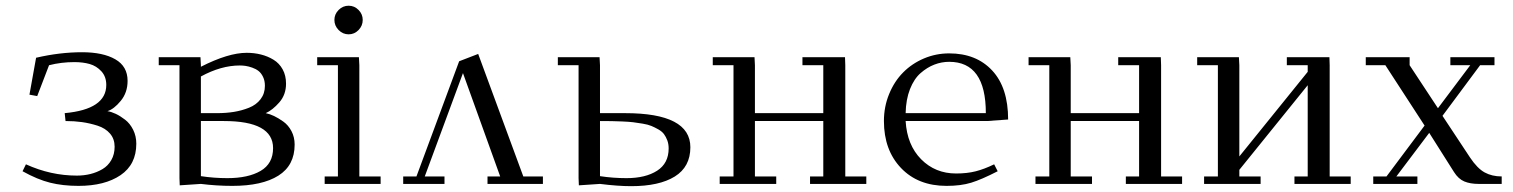

<svg xmlns="http://www.w3.org/2000/svg" viewBox="-20 -637 5241 665"><path d="M58.1 -43.9 69.8 -67.9Q155.8 -28.8 246.1 -28.8Q271 -28.8 293.5 -34.4Q315.9 -40 335 -51.3Q354 -62.5 365.5 -82.5Q377 -102.5 377 -128.9Q377 -155.8 361.1 -174.3Q345.2 -192.9 317.9 -201.7Q290.5 -210.4 263.9 -214.1Q237.3 -217.8 207 -217.8L204.1 -245.1Q348.1 -258.3 348.1 -342.8Q348.1 -371.6 331.1 -390.1Q314 -408.7 290.5 -415.3Q267.1 -421.9 237.8 -421.9Q191.9 -421.9 149.9 -411.1L108.9 -304.2L82 -309.1L105 -437Q187 -456.1 264.2 -456.1Q336.9 -456.1 379.4 -431.6Q421.9 -407.2 421.9 -356.9Q421.9 -316.4 398.2 -287.6Q374.5 -258.8 352.1 -252Q365.2 -250 380.9 -242.7Q396.5 -235.4 413.3 -222.4Q430.2 -209.5 441.2 -187.5Q452.1 -165.5 452.1 -139.2Q452.1 -67.4 397.5 -30.3Q342.8 6.8 252 6.8Q197.3 6.8 153.6 -4.2Q109.9 -15.1 58.1 -43.9Z M529.8 -411.1V-439H674.3L675.8 -411.1V-405.8Q770.5 -454.1 834.5 -454.1Q860.4 -454.1 883.8 -448.2Q907.2 -442.4 927.2 -430.2Q947.3 -418 959 -396.7Q970.7 -375.5 970.7 -347.2Q970.7 -309.1 947.5 -282.5Q924.3 -255.9 900.4 -245.1Q914.6 -242.2 929.4 -235.1Q944.3 -228 961.4 -215.8Q978.5 -203.6 989.5 -182.9Q1000.5 -162.1 1000.5 -136.2Q1000.5 -64 944.1 -28.6Q887.7 6.8 784.7 6.8Q730.5 6.8 675.8 0L602.5 4.9L601.6 -20V-411.1ZM675.8 -26.9Q720.7 -20 767.6 -20Q839.8 -20 882.8 -45.2Q925.8 -70.3 925.8 -124Q925.8 -217.8 755.4 -217.8H675.8ZM675.8 -245.1H732.4Q763.2 -245.1 790.3 -249.5Q817.4 -253.9 842.5 -263.9Q867.7 -273.9 882.6 -293.5Q897.5 -313 897.5 -339.8Q897.5 -357.4 891.1 -370.6Q884.8 -383.8 875.5 -391.1Q866.2 -398.4 853.5 -402.8Q840.8 -407.2 830.8 -408.7Q820.8 -410.2 810.5 -410.2Q745.6 -410.2 675.8 -372.1Z M1078.6 -411.1V-439H1223.1L1224.6 -411.1V-25.9H1298.3V0H1104.5V-25.9H1150.4V-411.1ZM1152.8 -533Q1138.2 -547.9 1138.2 -567.9Q1138.2 -587.9 1152.8 -602.5Q1167.5 -617.2 1187.5 -617.2Q1207.5 -617.2 1221.9 -602.5Q1236.3 -587.9 1236.3 -567.9Q1236.3 -547.9 1221.9 -533Q1207.5 -518.1 1187.5 -518.1Q1167.5 -518.1 1152.8 -533Z M1376.5 0V-25.9H1422.4L1570.3 -424.8L1636.2 -450.2L1792.5 -25.9H1860.4V0H1668.5V-25.9H1712.4L1583.5 -383.8L1451.2 -25.9H1519.5V0Z M1912.1 -411.1V-439H2056.6L2058.1 -411.1V-245.1H2145Q2371.1 -245.1 2371.1 -127Q2371.1 -59.1 2317.1 -25.6Q2263.2 7.8 2166 7.8Q2120.6 7.8 2058.1 0L1984.9 4.9L1983.9 -20V-411.1ZM2058.1 -26.9Q2103 -20 2149.9 -20Q2215.8 -20 2255.9 -45.7Q2295.9 -71.3 2295.9 -123Q2295.9 -138.2 2291.3 -150.6Q2286.6 -163.1 2279.8 -172.4Q2272.9 -181.6 2260.5 -188.7Q2248 -195.8 2236.3 -200.7Q2224.6 -205.6 2206.1 -208.7Q2187.5 -211.9 2173.1 -213.6Q2158.7 -215.3 2136 -216.3Q2113.3 -217.3 2097.9 -217.5Q2082.5 -217.8 2058.1 -217.8Z M2448.7 -411.1V-439H2593.3L2594.7 -411.1V-245.1H2831.5V-411.1H2759.3V-439H2906.7L2907.7 -411.1V-25.9H2980.5V0H2785.6V-25.9H2831.5V-217.8H2594.7V-25.9H2668.5V0H2472.7V-25.9H2520.5V-411.1Z M3041.5 -217.8Q3041.5 -267.6 3059.6 -311.5Q3077.6 -355.5 3108.2 -386.2Q3138.7 -417 3180.2 -434.6Q3221.7 -452.1 3267.6 -452.1Q3361.3 -452.1 3416.5 -392.8Q3471.7 -333.5 3471.7 -223.1L3398.4 -217.8H3116.7Q3121.6 -134.8 3170.4 -85.4Q3219.2 -36.1 3291.5 -36.1Q3329.6 -36.1 3359.4 -43.7Q3389.2 -51.3 3423.3 -67.9L3435.5 -43.9Q3379.4 -15.1 3343.8 -4.2Q3308.1 6.8 3258.3 6.8Q3159.7 6.8 3100.6 -55.2Q3041.5 -117.2 3041.5 -217.8ZM3116.7 -245.1H3394.5Q3394.5 -422.9 3267.6 -422.9Q3241.2 -422.9 3216.3 -413.3Q3191.4 -403.8 3168.7 -384Q3146 -364.3 3131.8 -328.4Q3117.7 -292.5 3116.7 -245.1Z M3542.5 -411.1V-439H3687L3688.5 -411.1V-245.1H3925.3V-411.1H3853V-439H4000.5L4001.5 -411.1V-25.9H4074.2V0H3879.4V-25.9H3925.3V-217.8H3688.5V-25.9H3762.2V0H3566.4V-25.9H3614.3V-411.1Z M4126.5 -411.1V-439H4271L4272.5 -411.1V-95.2L4509.3 -388.2V-411.1H4437V-439H4584.5L4585.4 -411.1V-25.9H4658.2V0H4463.4V-25.9H4509.3V-341.8L4272.5 -48.8V-25.9H4346.2V0H4150.4V-25.9H4198.2V-411.1Z M4710.4 -411.1V-439H4862.3V-411.1L4960.4 -262.2L5072.3 -411.1H5003.4V-439H5156.2V-411.1H5106.4L4976.1 -235.8L5071.3 -91.8Q5096.7 -53.7 5122.1 -39.8Q5147.5 -25.9 5181.2 -25.9V0H5101.1Q5072.3 0 5051.8 -8.5Q5031.2 -17.1 5016.1 -41L4930.2 -176.8L4816.4 -25.9H4889.2V0H4736.3V-25.9H4782.2L4914.1 -202.1L4778.3 -411.1Z"/></svg>

Font: Dehuti Alt
Style: Book
Weight: 400
Version: Version 1.2